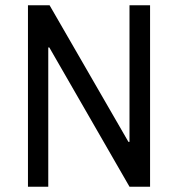

<svg xmlns="http://www.w3.org/2000/svg" viewBox="-20 -708 674 728"><path d="M471 0 167 -528H163V0H86V-688H168L467 -170H471V-688H549V0Z"/></svg>

Font: Assailand
Style: Regular
Weight: 400
Designer: Hector Gatti with collaboration of the Omnibus-Type team
Foundry: Omnibus-Type
Version: Version 0.072;October 19, 2019;FontCreator 12.0.0.2547 64-bi